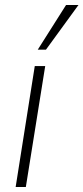

<svg xmlns="http://www.w3.org/2000/svg" viewBox="-20 -753 336 773"><path d="M43 0 120 -487H162L84 0ZM132 -553 246 -733H296L165 -553Z"/></svg>

Font: Nunito Sans 10pt Condensed ExtraLight
Style: Italic
Weight: 250
Width: 3
Italic angle: -9°
Designer: Vernon Adams
Foundry: Vernon Adams
Version: Version 3.101;gftools[0.9.27]